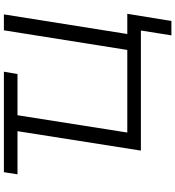

<svg xmlns="http://www.w3.org/2000/svg" viewBox="23 -768 902 988"><g transform="rotate(-90 474.0 -274.0)"><path d="M786 157 811 0H193L293 -635H71L82 -705H599L587 -635H375L286 -70H711L812 -705H894L793 -70H897L860 157Z"/></g></svg>

Font: Mulish
Style: Italic
Weight: 400
Italic angle: -9°
Designer: Vernon Adams
Foundry: Vernon Adams
Version: Version 3.603; ttfautohint (v1.8.3)